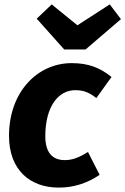

<svg xmlns="http://www.w3.org/2000/svg" viewBox="-20 -836 570 873"><path d="M275 -108C220 -108 186 -140 186 -217C186 -351 245 -426 322 -426C359 -426 386 -416 418 -390L487 -486C435 -528 382 -549 306 -549C152 -549 21 -420 21 -218C21 -65 115 17 247 17C314 17 375 -2 433 -41L380 -145C337 -118 307 -108 275 -108ZM332 -721 215 -816 147 -751 272 -611H369L530 -749L479 -816Z"/></svg>

Font: Fira Sans OT
Style: Bold Italic
Weight: 700
Italic angle: -8°
Designer: Carrois Corporate & Edenspiekermann
Foundry: Carrois Corporate GbR & Edenspiekermann AG
Version: Version 2.001